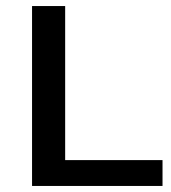

<svg xmlns="http://www.w3.org/2000/svg" viewBox="-20 -615 566 635"><path d="M86 0V-595H195.5V-85.5H517.5V0Z"/></svg>

Font: Encode Sans SC SemiExpanded Medium
Style: Regular
Weight: 500
Width: 6
Designer: Multiple Designers
Foundry: Impallari Type
Version: Version 3.002